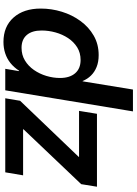

<svg xmlns="http://www.w3.org/2000/svg" viewBox="138 -906 778 1094"><g transform="rotate(90 527.0 -359.0)"><path d="M218.8 10.3Q130.9 10.3 79.8 -47.4Q28.8 -105 28.8 -202.1Q28.8 -263.7 46.9 -322.3Q64.9 -380.9 99.4 -428.2Q133.8 -475.6 182.9 -503.9Q231.9 -532.2 293.9 -532.2Q332.5 -532.2 361.6 -520.5Q390.6 -508.8 410.6 -488.3Q430.7 -467.8 441.4 -440.9H443.4L490.2 -727.5H614.7L494.6 0H372.1L385.3 -78.6H382.8Q363.8 -49.3 339.1 -29.5Q314.5 -9.8 284.2 0.2Q253.9 10.3 218.8 10.3ZM252.4 -92.8Q293 -92.8 324.7 -112.1Q356.4 -131.3 378.7 -163.3Q400.9 -195.3 412.6 -234.1Q424.3 -272.9 424.3 -312Q424.3 -366.7 397.7 -397.9Q371.1 -429.2 321.8 -429.2Q280.8 -429.2 249.5 -409.7Q218.3 -390.1 197 -357.9Q175.8 -325.7 164.8 -286.4Q153.8 -247.1 153.8 -207Q153.8 -152.3 179.4 -122.6Q205.1 -92.8 252.4 -92.8ZM540 0 554.2 -84.5 873.5 -418 874 -420.4H611.8L628.4 -522.5H1043.9L1029.3 -432.6L716.8 -104L716.3 -101.6H979L961.9 0Z"/></g></svg>

Font: Inter 28pt SemiBold
Style: Italic
Weight: 600
Italic angle: -9.3988°
Designer: Rasmus Andersson
Foundry: rsms
Version: Version 4.001;git-66647c0bb